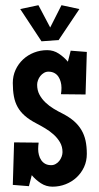

<svg xmlns="http://www.w3.org/2000/svg" viewBox="-20 -700 379 732"><path d="M311 -113.3Q311 -85.9 300.5 -63.2Q290 -40.5 272 -23.7Q253.9 -6.8 230.2 2.4Q206.5 11.7 180.2 11.7Q155.8 11.7 135.7 -1.5Q115.7 -14.6 101.1 -32.2L90.3 9.8L28.8 4.9L33.7 -157.2L127.4 -156.2Q126.5 -150.4 126 -144Q125.5 -137.7 125.5 -131.8Q125.5 -120.1 128.4 -109.1Q131.3 -98.1 137.2 -89.4Q143.1 -80.6 152.6 -75.4Q162.1 -70.3 175.3 -70.3Q184.6 -70.3 192.6 -75Q200.7 -79.6 206.3 -86.9Q211.9 -94.2 215.1 -103Q218.3 -111.8 218.3 -120.1Q218.3 -141.1 208.7 -157.5Q199.2 -173.8 184.6 -187Q169.9 -200.2 152.3 -210.7Q134.8 -221.2 118.7 -229.5Q92.3 -243.2 75 -258.3Q57.6 -273.4 47.4 -291.7Q37.1 -310.1 33 -332.5Q28.8 -355 28.8 -383.8Q28.8 -410.6 39.3 -433.6Q49.8 -456.5 67.9 -473.4Q85.9 -490.2 109.6 -499.5Q133.3 -508.8 159.7 -508.8Q184.1 -508.8 204.1 -495.6Q224.1 -482.4 238.8 -464.8L249.5 -506.8L311 -502L306.2 -339.8L212.4 -340.8Q213.4 -346.7 213.9 -353Q214.4 -359.4 214.4 -365.2Q214.4 -377 211.4 -387.9Q208.5 -398.9 202.6 -407.7Q196.8 -416.5 187.3 -421.6Q177.7 -426.8 164.6 -426.8Q155.3 -426.8 147.5 -422.1Q139.6 -417.5 133.8 -410.2Q127.9 -402.8 124.8 -394Q121.6 -385.3 121.6 -377Q121.6 -355.5 130.6 -338.9Q139.6 -322.3 153.6 -309.1Q167.5 -295.9 184.8 -285.4Q202.1 -274.9 219.2 -266.6Q244.6 -253.4 262 -238.3Q279.3 -223.1 290.3 -204.6Q301.3 -186 306.2 -163.6Q311 -141.1 311 -113.3ZM282.7 -665.5 203.6 -547.4 138.2 -542.5 57.1 -665.5 126.5 -680.2 171.4 -595.2 214.4 -680.2Z"/></svg>

Font: Maiden Orange
Style: Regular
Weight: 400
Designer: Astigmatic (AOETI)
Foundry: Astigmatic (AOETI)
Version: Version 1.000